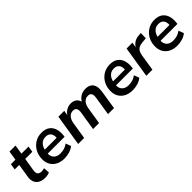

<svg xmlns="http://www.w3.org/2000/svg" viewBox="222 -1725 2824 2824"><g transform="rotate(-45 1634.5 -312.5)"><path d="M258 10Q193 10 151 -14.5Q109 -39 92.5 -82Q76 -125 85 -182L119 -395H25L40 -489H134L157 -635H282L259 -489H407L392 -395H244L211 -190Q203 -138 223.5 -115.5Q244 -93 287 -93Q302 -93 316 -96Q330 -99 343 -103L350 -9Q334 0 308 5Q282 10 258 10Z M659 10Q585 10 530.5 -17.5Q476 -45 446 -95Q416 -145 416 -212Q416 -294 450.5 -358.5Q485 -423 546 -461Q607 -499 686 -499Q766 -499 813 -463.5Q860 -428 877.5 -369.5Q895 -311 887 -242L884 -216H516L526 -288H806L789 -273Q795 -313 786 -344.5Q777 -376 752.5 -395Q728 -414 685 -414Q641 -414 611 -394Q581 -374 564 -342.5Q547 -311 541 -275L536 -244Q528 -195 541.5 -159.5Q555 -124 588 -104.5Q621 -85 670 -85Q714 -85 753.5 -97.5Q793 -110 824 -135L855 -53Q820 -23 767.5 -6.5Q715 10 659 10Z M950 0 1028 -489H1150L1133 -387H1123Q1151 -444 1196.5 -471.5Q1242 -499 1294 -499Q1350 -499 1386 -469.5Q1422 -440 1434 -382L1421 -388Q1447 -442 1493 -470.5Q1539 -499 1601 -499Q1652 -499 1687.5 -477.5Q1723 -456 1738 -410.5Q1753 -365 1742 -293L1696 0H1571L1617 -294Q1623 -330 1617.5 -353.5Q1612 -377 1596 -389Q1580 -401 1552 -401Q1519 -401 1493 -384.5Q1467 -368 1450.5 -337.5Q1434 -307 1427 -263L1385 0H1260L1307 -294Q1313 -330 1307.5 -353.5Q1302 -377 1286 -389Q1270 -401 1242 -401Q1217 -401 1196.5 -391.5Q1176 -382 1160 -364.5Q1144 -347 1133 -321.5Q1122 -296 1117 -263L1075 0Z M2079 10Q2005 10 1950.5 -17.5Q1896 -45 1866 -95Q1836 -145 1836 -212Q1836 -294 1870.5 -358.5Q1905 -423 1966 -461Q2027 -499 2106 -499Q2186 -499 2233 -463.5Q2280 -428 2297.5 -369.5Q2315 -311 2307 -242L2304 -216H1936L1946 -288H2226L2209 -273Q2215 -313 2206 -344.5Q2197 -376 2172.5 -395Q2148 -414 2105 -414Q2061 -414 2031 -394Q2001 -374 1984 -342.5Q1967 -311 1961 -275L1956 -244Q1948 -195 1961.5 -159.5Q1975 -124 2008 -104.5Q2041 -85 2090 -85Q2134 -85 2173.5 -97.5Q2213 -110 2244 -135L2275 -53Q2240 -23 2187.5 -6.5Q2135 10 2079 10Z M2368 0 2446 -489H2568L2549 -371H2539Q2557 -426 2601.5 -460.5Q2646 -495 2713 -499L2756 -502L2753 -396L2672 -388Q2627 -384 2599 -368Q2571 -352 2556.5 -323.5Q2542 -295 2535 -254L2495 0Z M3006 10Q2932 10 2877.5 -17.5Q2823 -45 2793 -95Q2763 -145 2763 -212Q2763 -294 2797.5 -358.5Q2832 -423 2893 -461Q2954 -499 3033 -499Q3113 -499 3160 -463.5Q3207 -428 3224.5 -369.5Q3242 -311 3234 -242L3231 -216H2863L2873 -288H3153L3136 -273Q3142 -313 3133 -344.5Q3124 -376 3099.5 -395Q3075 -414 3032 -414Q2988 -414 2958 -394Q2928 -374 2911 -342.5Q2894 -311 2888 -275L2883 -244Q2875 -195 2888.5 -159.5Q2902 -124 2935 -104.5Q2968 -85 3017 -85Q3061 -85 3100.5 -97.5Q3140 -110 3171 -135L3202 -53Q3167 -23 3114.5 -6.5Q3062 10 3006 10Z"/></g></svg>

Font: Nunito Sans 12pt ExtraLight 12pt
Style: Bold Italic
Weight: 700
Italic angle: -9°
Version: Version 3.101;gftools[0.9.27]